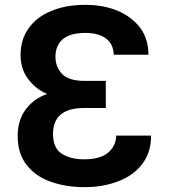

<svg xmlns="http://www.w3.org/2000/svg" viewBox="-20 -760 697 793"><path d="M328 -314Q199 -314 199 -207Q199 -149 234 -126Q270 -102 327 -102Q393 -102 426 -129Q459 -157 460 -200H604Q604 -130 567 -82Q531 -35 468 -11Q405 13 330 13Q251 13 188 -10Q126 -32 89 -80Q53 -127 53 -198Q53 -265 87 -309Q120 -353 175 -372Q128 -391 96 -434Q65 -475 65 -533Q65 -598 99 -644Q132 -691 193 -715Q252 -740 332 -740Q408 -740 467 -715Q525 -690 560 -644Q593 -598 593 -534H450Q448 -578 419 -600Q389 -624 332 -624Q271 -624 239 -598Q209 -571 209 -526Q209 -484 236 -455Q264 -426 328 -426H417V-391V-314Z"/></svg>

Font: Sinter Bold
Style: Regular
Weight: 700
Foundry: Adobe & rsms
Version: Version 1.000